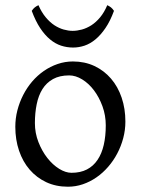

<svg xmlns="http://www.w3.org/2000/svg" viewBox="-20 -706 543 741"><path d="M388.2 -222.2Q388.2 -260.7 375.5 -295.7Q362.8 -330.6 342.8 -357.2Q322.8 -383.8 297.4 -399.4Q272 -415 247.1 -415Q210 -415 184.6 -400.9Q159.2 -386.7 143.8 -362.1Q128.4 -337.4 121.6 -303.7Q114.7 -270 114.7 -231Q114.7 -192.4 128.4 -157.5Q142.1 -122.6 162.8 -96.2Q183.6 -69.8 208.5 -54.4Q233.4 -39.1 255.9 -39.1Q290.5 -39.1 315.4 -52Q340.3 -64.9 356.4 -88.9Q372.6 -112.8 380.4 -146.5Q388.2 -180.2 388.2 -222.2ZM463.9 -236.8Q463.9 -204.1 455.6 -172.9Q447.3 -141.6 432.6 -113.8Q418 -85.9 397.5 -62.3Q377 -38.6 352.3 -21.5Q327.6 -4.4 299.8 5.1Q272 14.6 242.2 14.6Q195.8 14.6 158.4 -2.9Q121.1 -20.5 94.5 -51.3Q67.9 -82 53.5 -124.5Q39.1 -167 39.1 -216.8Q39.1 -249 47.1 -280.3Q55.2 -311.5 69.6 -339.6Q84 -367.7 104.2 -391.4Q124.5 -415 149.2 -432.1Q173.8 -449.2 202.4 -459Q231 -468.8 261.2 -468.8Q307.1 -468.8 344.5 -451.2Q381.8 -433.6 408.4 -402.6Q435.1 -371.6 449.5 -329.1Q463.9 -286.6 463.9 -236.8ZM419.9 -664.1Q405.3 -624.5 387 -597.7Q368.7 -570.8 348.4 -554Q328.1 -537.1 306.2 -529.8Q284.2 -522.5 262.2 -522.5Q238.3 -522.5 215.8 -529.8Q193.4 -537.1 173.1 -554Q152.8 -570.8 135 -597.7Q117.2 -624.5 102.5 -664.1Q108.4 -672.9 114.3 -677.5Q120.1 -682.1 128.4 -686Q140.6 -658.2 156.5 -639.2Q172.4 -620.1 189.9 -608.6Q207.5 -597.2 225.8 -592Q244.1 -586.9 260.3 -586.9Q277.3 -586.9 296.1 -592Q314.9 -597.2 332.8 -608.6Q350.6 -620.1 366.5 -639.2Q382.3 -658.2 394 -686Q402.3 -682.1 408.2 -677.5Q414.1 -672.9 419.9 -664.1Z"/></svg>

Font: Noto Serif Devanagari
Style: Regular
Weight: 400
Designer: Monotype Design Team
Foundry: Monotype Imaging Inc.
Version: Version 1.01